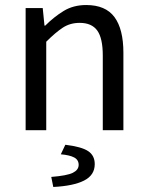

<svg xmlns="http://www.w3.org/2000/svg" viewBox="-20 -518 587 764"><path d="M82 0V-486H150L157 -416H160Q195 -451 233.5 -474.5Q272 -498 323 -498Q400 -498 435.5 -450Q471 -402 471 -308V0H389V-297Q389 -366 367 -396.5Q345 -427 297 -427Q259 -427 230 -408Q201 -389 164 -352V0ZM192 226 184 186Q247 181 270 169.5Q293 158 293 138Q293 118 275 108.5Q257 99 222 96L240 58Q305 66 331 83.5Q357 101 357 135Q357 179 314.5 200.5Q272 222 192 226Z"/></svg>

Font: Pinyin1712
Style: Regular
Weight: 400
Version: Version 1